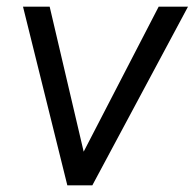

<svg xmlns="http://www.w3.org/2000/svg" viewBox="-20 -556 584 576"><path d="M182 0 49 -536H129L231 -101L456 -536H544L257 0Z"/></svg>

Font: Kosmopol Plus Jakarta Sans Italic It
Style: Regular
Weight: 400
Italic angle: -8.04999°
Designer: Gumpita Rahayu
Foundry: Tokotype
Version: Version 2.006